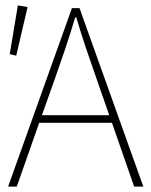

<svg xmlns="http://www.w3.org/2000/svg" viewBox="-20 -690 560 710"><path d="M182 -396C210 -476 234 -544 258 -626H262C286 -544 310 -476 338 -396L384 -264H135ZM10 0H42L125 -236H394L476 0H510L274 -660H246ZM40 -484 82 -664 46 -670 16 -490Z"/></svg>

Font: Source Sans Pro ExtraLight
Style: Regular
Weight: 200
Designer: Paul D. Hunt
Foundry: Adobe Systems Incorporated
Version: Version 3.006;hotconv 1.0.111;makeotfexe 2.5.65597